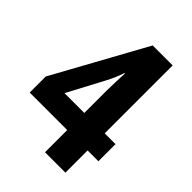

<svg xmlns="http://www.w3.org/2000/svg" viewBox="-210 -810 905 905"><g transform="rotate(45 242.5 -357.5)"><path d="M260 -148V0H396V-148H468V-262H396V-715H263L10 -255V-148ZM260 -262H128L223 -441C241 -475 251 -500 261 -529H264C263 -515 260 -431 260 -410Z"/></g></svg>

Font: Noto Sans Devanagari UI Condensed
Style: Bold
Weight: 700
Width: 3
Designer: Jelle Bosma - Monotype Design Team
Foundry: Monotype Imaging Inc.
Version: Version 2.004